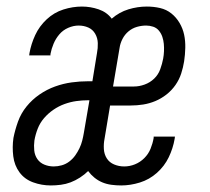

<svg xmlns="http://www.w3.org/2000/svg" viewBox="-20 -558 640 586"><path d="M135 8Q107 8 81 -1.5Q55 -11 39.5 -32Q24 -53 20.5 -81Q17 -109 21 -137Q26 -162 35 -187Q44 -212 61 -233Q78 -254 100.5 -269.5Q123 -285 148 -294Q173 -303 198.5 -306.5Q224 -310 249 -310H262L276 -396Q279 -411 278.5 -426.5Q278 -442 270.5 -455Q263 -468 249.5 -474Q236 -480 220 -480Q204 -480 188 -473Q172 -466 161 -453Q150 -440 143.5 -424.5Q137 -409 134 -393Q134 -392 134 -391Q134 -390 134 -389H69Q69 -390 69.5 -392Q70 -394 70 -396Q75 -424 87.5 -451Q100 -478 122.5 -499Q145 -520 173.5 -529Q202 -538 230 -538Q256 -538 281 -529.5Q306 -521 321 -501Q344 -521 372 -529.5Q400 -538 428 -538Q449 -538 468.5 -533.5Q488 -529 503 -517Q518 -505 528 -488Q538 -471 542 -452Q546 -433 545.5 -412Q545 -391 542 -371Q539 -352 533 -333.5Q527 -315 515.5 -298.5Q504 -282 488 -269.5Q472 -257 454 -249.5Q436 -242 417 -239Q398 -236 379 -236H316L299 -134Q296 -119 297 -103Q298 -87 306 -74.5Q314 -62 328.5 -56Q343 -50 359 -50Q376 -50 392 -56.5Q408 -63 420.5 -75.5Q433 -88 439.5 -104Q446 -120 449 -137Q449 -138 449 -139Q449 -140 449 -141H514Q514 -140 513.5 -138Q513 -136 513 -134Q508 -105 495 -78Q482 -51 459 -30.5Q436 -10 407 -1Q378 8 350 8Q335 8 320 6Q305 4 292 -1.5Q279 -7 268 -16Q257 -25 249 -36Q238 -25 224 -16Q210 -7 195.5 -1.5Q181 4 165.5 6Q150 8 135 8ZM325 -294H389Q405 -294 421.5 -300Q438 -306 450.5 -318Q463 -330 469 -346.5Q475 -363 478 -379Q480 -390 480.5 -401.5Q481 -413 480 -424Q479 -435 475.5 -445.5Q472 -456 465 -464.5Q458 -473 447.5 -476.5Q437 -480 426 -480Q412 -480 398 -476Q384 -472 372.5 -462.5Q361 -453 354 -439.5Q347 -426 345 -412ZM144 -50Q156 -50 168.5 -53.5Q181 -57 191.5 -65Q202 -73 209.5 -83.5Q217 -94 222.5 -105.5Q228 -117 231 -129Q234 -141 236 -153L253 -252H249Q231 -252 213 -249.5Q195 -247 177 -240.5Q159 -234 143 -223Q127 -212 114.5 -197.5Q102 -183 95 -165Q88 -147 85 -129Q83 -114 84.5 -99Q86 -84 94 -72.5Q102 -61 115.5 -55.5Q129 -50 144 -50Z"/></svg>

Font: Iosevka Slab Light Extended
Style: Italic
Weight: 300
Width: 7
Italic angle: -9°
Monospace: yes
Designer: Belleve Invis
Foundry: Belleve Invis
Version: Version 11.1.0; ttfautohint (v1.8.3)